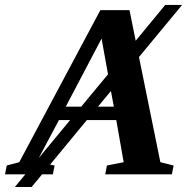

<svg xmlns="http://www.w3.org/2000/svg" viewBox="-72 -701 759 772"><path d="M147.5 -35.6 140.6 0H97.2L55.2 50.8H-12.2L29.8 0H-51.8L-44.9 -35.6L5.4 -48.8L331.5 -660.2H448.7L473.6 -537.1L592.3 -681.2H660.2L486.8 -471.7L572.8 -48.8L626 -35.6L619.1 0H351.1L357.9 -35.6L425.3 -48.8L395.5 -218.3H277.3L129.4 -39.1ZM336.4 -545.9 192.4 -272H254.4L362.3 -402.3ZM84 -65.9 210 -218.3H165ZM385.7 -272 374 -335 321.8 -272Z"/></svg>

Font: Tinos
Style: Bold Italic
Weight: 700
Italic angle: -16.333°
Designer: Steve Matteson
Foundry: Monotype Imaging Inc.
Version: Version 1.23